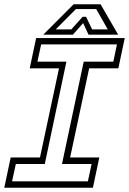

<svg xmlns="http://www.w3.org/2000/svg" viewBox="-37 -878 604 898"><path d="M-17 0 13 -141.5H150L239 -558.5H102L132 -700H546.5L516.5 -558.5H380L291 -141.5H427.5L397.5 0ZM19.5 -30H374L391.5 -111H253L354.5 -589.5H493L510 -670.5H155.5L138 -589.5H273.5L172.5 -111H37ZM307.5 -858H433.5L515.5 -716H377L352 -770L304 -716H165.5ZM318 -835.5 223.5 -740.5H296.5L349.5 -799.5H365.5L394 -740.5H467L413 -835.5Z"/></svg>

Font: Tourney Light
Style: Italic
Weight: 300
Italic angle: -12°
Version: Version 1.015